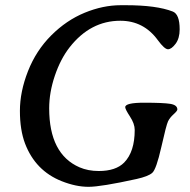

<svg xmlns="http://www.w3.org/2000/svg" viewBox="-20 -701 723 730"><path d="M439 -681.2H458.5Q575.2 -681.2 636.7 -657.2Q663.1 -647 663.1 -589.4Q663.1 -555.2 647.5 -534.4Q631.8 -513.7 618.7 -513.7Q605.5 -513.7 580.1 -548.3Q526.4 -622.1 437.5 -622.1Q323.7 -622.1 244.6 -521Q210 -476.6 188.5 -413.1Q167 -349.6 167 -289.1Q167 -115.2 282.2 -64.9Q314.9 -50.8 355.5 -50.8Q420.4 -50.8 452.1 -83Q492.2 -124 492.2 -207Q492.2 -230.5 474.1 -258.1Q456.1 -285.6 456.1 -293.5Q456.1 -310.5 528.1 -310.5Q600.1 -310.5 627.2 -306.2Q654.3 -301.8 654.3 -284.7Q654.3 -279.3 639.9 -266.4Q625.5 -253.4 618.9 -239.7Q612.3 -226.1 593.3 -141.6Q574.2 -57.1 558.8 -43.7Q543.5 -30.3 499.5 -20.5Q364.3 9.3 316.4 9.3Q268.6 9.3 214.4 -12.2Q114.7 -51.8 75.2 -155.3Q55.7 -207 55.7 -279.5Q55.7 -352.1 86.4 -430.4Q117.2 -508.8 174.8 -566.4Q232.4 -624 302 -652.6Q371.6 -681.2 439 -681.2Z"/></svg>

Font: Averia Serif Libre
Style: Italic
Weight: 400
Italic angle: -7.90001°
Version: Version 1.002